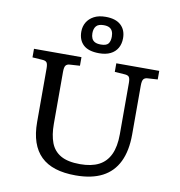

<svg xmlns="http://www.w3.org/2000/svg" viewBox="-102 -1060 1093 1167"><g transform="rotate(10 445.0 -476.5)"><path d="M442 14Q370 14 316.5 -3Q263 -20 227.5 -54.5Q192 -89 174 -141.5Q156 -194 156 -265V-596Q156 -622 149 -632Q142 -642 120 -643L60 -647V-700H353V-647L290 -643Q274 -642 266 -632Q258 -622 258 -592V-272Q258 -203 276 -155.5Q294 -108 337.5 -83Q381 -58 457 -58Q527 -58 572.5 -81.5Q618 -105 641 -154Q664 -203 664 -279V-596Q664 -622 657 -632Q650 -642 628 -643L568 -647V-700H833V-647L770 -643Q754 -642 746 -632Q738 -622 738 -592V-291Q738 -190 705 -122Q672 -54 606.5 -20Q541 14 442 14ZM454 -742Q388 -742 356.5 -771.5Q325 -801 325 -853Q325 -885 340 -910.5Q355 -936 384 -951.5Q413 -967 456 -967Q518 -967 550 -937.5Q582 -908 582 -857Q582 -822 567 -796Q552 -770 523.5 -756Q495 -742 454 -742ZM455 -796Q489 -796 501 -811Q513 -826 513 -855Q513 -874 507 -887.5Q501 -901 488 -908Q475 -915 453 -915Q420 -915 406.5 -899Q393 -883 393 -855Q393 -837 399 -823.5Q405 -810 418.5 -803Q432 -796 455 -796Z"/></g></svg>

Font: Literata Variable Black
Style: Regular
Weight: 900
Designer: Latin by Veronika Burian and Jose Scaglione. Greek by Irene Vlachou. Cyrillic by Vera Evstafieva.
Foundry: TypeTogether
Version: Version 3.021